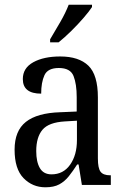

<svg xmlns="http://www.w3.org/2000/svg" viewBox="-20 -786 527 816"><path d="M173 10Q118 10 80 -29Q42 -68 42 -150Q42 -230 90 -268Q138 -306 236 -309L306 -312V-373Q306 -429 292.5 -463Q279 -497 230 -497Q183 -497 169 -466.5Q155 -436 155 -388Q77 -388 77 -450Q77 -497 121.5 -521.5Q166 -546 236 -546Q315 -546 355.5 -507Q396 -468 396 -372V-113Q396 -71 407.5 -56Q419 -41 448 -41H451V0H328L314 -87H308Q290 -59 272.5 -37Q255 -15 232 -2.5Q209 10 173 10ZM199 -45Q249 -45 278 -86Q307 -127 307 -191V-273L256 -270Q187 -266 160.5 -234.5Q134 -203 134 -144Q134 -98 149.5 -71.5Q165 -45 199 -45ZM193 -619Q214 -654 236.5 -693Q259 -732 272 -766H371V-756Q360 -739 336 -711Q312 -683 283 -654.5Q254 -626 229 -606H193Z"/></svg>

Font: Noto Serif Hebrew Condensed
Style: Regular
Weight: 400
Width: 3
Designer: Monotype Design Team
Foundry: Monotype Imaging Inc.
Version: Version 2.004; ttfautohint (v1.8.4.7-5d5b)